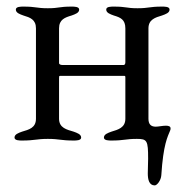

<svg xmlns="http://www.w3.org/2000/svg" viewBox="-20 -423 561 582"><path d="M47 3C86 3 90 -2 125 -2C160 -2 164 3 203 3C211 3 226 3 226 -6C226 -16 214 -20 203 -24C183 -30 159 -35 159 -63V-186C159 -191 159 -193 162 -193H356C359 -193 360 -193 360 -188V-63C360 -36 338 -30 318 -24C307 -20 295 -16 295 -6C295 3 310 3 318 3C357 3 360 -2 395 -2C426 -2 429 3 429 58C429 72 428 88 428 103C428 121 432 139 449 139C456 139 468 124 469 108C475 14 488 -8 496 -28C497 -30 497 -32 497 -34C497 -40 491 -42 483 -42C473 -42 460 -39 452 -39C437 -39 430 -47 430 -63V-337C430 -364 451 -370 471 -376C482 -380 494 -384 494 -394C494 -403 480 -403 471 -403C432 -403 432 -398 397 -398C362 -398 364 -403 325 -403C316 -403 302 -403 302 -394C302 -384 314 -380 325 -376C345 -370 360 -364 360 -337V-234C360 -228 357 -226 355 -226H169C166 -226 159 -227 159 -232V-337C159 -364 177 -370 197 -376C208 -380 220 -384 220 -394C220 -403 205 -403 197 -403C158 -403 160 -398 125 -398C90 -398 90 -403 51 -403C43 -403 28 -403 28 -394C28 -384 40 -380 51 -376C71 -370 89 -364 89 -337V-63C89 -35 67 -30 47 -24C36 -20 24 -16 24 -6C24 3 39 3 47 3Z"/></svg>

Font: EB Garamond
Style: Regular
Weight: 400
Designer: Georg Duffner and Octavio Pardo
Foundry: Georg Duffner
Version: Version 1.000;PS 001.000;hotconv 1.0.88;makeotf.lib2.5.64775